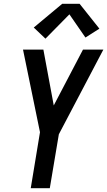

<svg xmlns="http://www.w3.org/2000/svg" viewBox="-20 -998 568 1018"><path d="M143 0 192 -297 102 -735H210L265 -439L420 -735H528L292 -286L244 0ZM221 -793 159 -852 310 -978H402L507 -846L433 -799L348 -922Z"/></svg>

Font: Iosevka SS04 Semibold Oblique
Style: Regular
Weight: 600
Italic angle: -9°
Monospace: yes
Designer: Belleve Invis
Foundry: Belleve Invis
Version: Version 19.0.0; ttfautohint (v1.8.4)